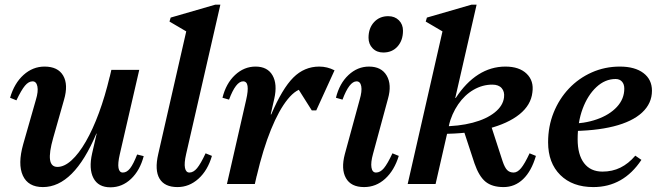

<svg xmlns="http://www.w3.org/2000/svg" viewBox="-20 -785 2826 819"><path d="M163 13Q100 13 77.5 -36Q55 -85 79 -170L133 -359Q144 -395 139.5 -416.5Q135 -438 119 -438Q102 -438 86.5 -419.5Q71 -401 50 -357L23 -368Q41 -430 80.5 -465.5Q120 -501 170 -501Q227 -501 249.5 -462.5Q272 -424 253 -359L207 -197Q189 -134 193.5 -103.5Q198 -73 225 -73Q254 -73 285 -101Q316 -129 346 -181Q376 -233 402 -303.5Q428 -374 448 -458H497L453 -215H391Q295 13 163 13ZM451 14Q399 14 378.5 -25.5Q358 -65 373 -131L455 -487H574L491 -127Q482 -88 485.5 -68.5Q489 -49 504 -49Q521 -49 535 -67Q549 -85 565 -126L593 -119Q577 -58 539 -22Q501 14 451 14Z M737 13Q682 13 660.5 -23Q639 -59 655 -128L784 -693L807 -632L703 -693L708 -710L898 -765H920L774 -128Q765 -89 769 -69Q773 -49 788 -49Q805 -49 820.5 -67.5Q836 -86 857 -131L884 -120Q866 -58 826.5 -22.5Q787 13 737 13Z M1025 -34 1074 -297H1137Q1184 -407 1231 -454Q1278 -501 1342 -501Q1376 -501 1407 -485L1329 -314H1310L1233 -436H1281V-408Q1245 -408 1207.5 -362Q1170 -316 1136 -232.5Q1102 -149 1075 -34ZM948 0 1030 -359Q1039 -398 1036 -418Q1033 -438 1017 -438Q986 -438 957 -360L929 -368Q944 -429 982.5 -465Q1021 -501 1070 -501Q1121 -501 1142.5 -463.5Q1164 -426 1150 -364L1067 0Z M1533 13Q1477 13 1455.5 -25.5Q1434 -64 1451 -128L1514 -359Q1525 -396 1521 -417Q1517 -438 1501 -438Q1470 -438 1441 -360L1413 -368Q1428 -429 1466.5 -465Q1505 -501 1554 -501Q1607 -501 1629.5 -462.5Q1652 -424 1635 -364L1571 -128Q1561 -92 1564.5 -70.5Q1568 -49 1584 -49Q1602 -49 1617.5 -67.5Q1633 -86 1654 -131L1681 -120Q1662 -58 1623 -22.5Q1584 13 1533 13ZM1615 -561Q1587 -561 1569.5 -579Q1552 -597 1552 -624Q1552 -665 1575.5 -690.5Q1599 -716 1636 -716Q1664 -716 1681.5 -698.5Q1699 -681 1699 -654Q1699 -613 1676 -587Q1653 -561 1615 -561Z M1719 0 1877 -693 1900 -632 1796 -693 1801 -710 1991 -765H2013L1838 0ZM2128 13Q2079 13 2051 -10Q2023 -33 2004 -88L1958 -228L2072 -257L2124 -97Q2133 -70 2143.5 -59.5Q2154 -49 2171 -49Q2187 -49 2202.5 -67.5Q2218 -86 2239 -131L2266 -120Q2247 -55 2211.5 -21Q2176 13 2128 13ZM1862 -214V-246Q1937 -246 1996 -261.5Q2055 -277 2090.5 -305.5Q2126 -334 2130 -370Q2133 -394 2120 -409Q2107 -424 2080 -424Q2038 -424 2000 -402Q1962 -380 1934.5 -340Q1907 -300 1894 -248L1838 -250L1853 -366L1924 -367Q1967 -433 2020.5 -467Q2074 -501 2136 -501Q2195 -501 2226.5 -470.5Q2258 -440 2251 -391Q2245 -337 2196 -297.5Q2147 -258 2062 -236Q1977 -214 1862 -214Z M2511 13Q2422 13 2370 -38.5Q2318 -90 2318 -178Q2318 -246 2341.5 -304.5Q2365 -363 2406.5 -407Q2448 -451 2504 -476Q2560 -501 2624 -501Q2688 -501 2724.5 -473.5Q2761 -446 2761 -398Q2761 -344 2719 -305Q2677 -266 2597.5 -246Q2518 -226 2405 -226V-257Q2472 -257 2526 -276Q2580 -295 2611.5 -329Q2643 -363 2643 -407Q2643 -426 2633 -437Q2623 -448 2606 -448Q2561 -448 2524 -413.5Q2487 -379 2465.5 -321.5Q2444 -264 2444 -191Q2444 -125 2471.5 -89Q2499 -53 2550 -53Q2592 -53 2626.5 -70Q2661 -87 2690 -121L2716 -103Q2639 13 2511 13Z"/></svg>

Font: Platypi Light Medium
Style: Italic
Weight: 500
Italic angle: -13°
Version: Version 1.200